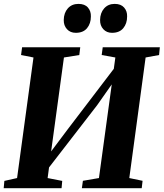

<svg xmlns="http://www.w3.org/2000/svg" viewBox="-22 -992 863 1012"><path d="M-2.5 0 1 -38.5 68 -53.5 154.5 -689 89 -702 94.5 -743H401L396 -702L315 -689L239.5 -135.5L211.5 -146L334.5 -310L615 -678L570.5 -575.5L586 -689L514 -702L519.5 -743H820.5L816.5 -702L745.5 -689L659.5 -53.5L729.5 -39L725 0H409.5L415 -39L499.5 -53.5L573.5 -594.5L601 -595.5L490 -437.5L197 -58.5L241 -143.5L229 -53.5L306 -38.5L302.5 0ZM377.5 -819Q348.5 -819 331 -838.2Q313.5 -857.5 314 -886.5Q314.5 -924 335.5 -947.8Q356.5 -971.5 391.5 -971.5Q425 -971.5 441.5 -952.2Q458 -933 457 -905Q457 -868 436.8 -843.5Q416.5 -819 377.5 -819ZM568.5 -819Q540 -819 522.5 -838.2Q505 -857.5 505.5 -886.5Q506 -924 527 -947.8Q548 -971.5 582.5 -971.5Q615.5 -971.5 632.2 -952.2Q649 -933 648 -905Q648 -868 627.8 -843.5Q607.5 -819 568.5 -819Z"/></svg>

Font: Merriweather 60pt ExtraBold
Style: Italic
Weight: 800
Italic angle: -7.8°
Version: Version 2.101